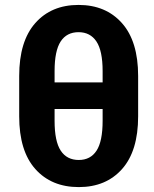

<svg xmlns="http://www.w3.org/2000/svg" viewBox="-20 -741 617 771"><path d="M296.4 10.3Q186.5 10.3 121.8 -62.3Q57.1 -134.8 57.1 -273.9V-436Q57.1 -575.2 121.6 -648.2Q186 -721.2 295.4 -721.2Q404.8 -721.2 469.7 -648.2Q534.7 -575.2 534.7 -436V-273.9Q534.7 -134.8 470.2 -62.3Q405.8 10.3 296.4 10.3ZM199.2 -410.2H392.1V-455.6Q392.1 -537.1 367.2 -574.5Q342.3 -611.8 295.4 -611.8Q248 -611.8 223.6 -574.5Q199.2 -537.1 199.2 -455.6ZM296.4 -98.6Q343.3 -98.6 367.7 -136Q392.1 -173.3 392.1 -255.9V-303.2H199.2V-255.9Q199.2 -173.3 223.9 -136Q248.5 -98.6 296.4 -98.6Z"/></svg>

Font: Roboto Slab
Style: Bold
Weight: 700
Designer: Google
Version: Version 2.000; ttfautohint (v1.8.1.43-b0c9)